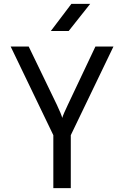

<svg xmlns="http://www.w3.org/2000/svg" viewBox="-20 -970 640 990"><path d="M255 0V-273L35 -730H128L273 -430Q285 -405 292 -387.5Q299 -370 301 -362Q303 -370 310.5 -387.5Q318 -405 330 -430L472 -730H565L345 -273V0ZM242 -810 348 -950H445L334 -810Z"/></svg>

Font: Liga JetBrainsMono Nerd Font
Style: Regular
Weight: 400
Designer: Philipp Nurullin, Konstantin Bulenkov
Foundry: JetBrains
Version: Version 2.225; ttfautohint (v1.8.3)